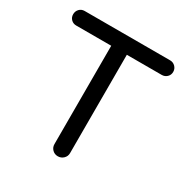

<svg xmlns="http://www.w3.org/2000/svg" viewBox="-162 -831 935 969"><g transform="rotate(30 305.5 -346.5)"><path d="M597 -655Q597 -637 584.5 -625Q572 -613 554 -613H351V-40Q351 -21 337.5 -8Q324 5 305 5Q286 5 273 -8Q260 -21 260 -40V-613H56Q38 -613 26 -625Q14 -637 14 -655Q14 -673 26 -685.5Q38 -698 56 -698H554Q572 -698 584.5 -685.5Q597 -673 597 -655Z"/></g></svg>

Font: Varela Round
Style: Regular
Weight: 400
Designer: Joe Prince
Foundry: Joe Prince
Version: Version 1.000